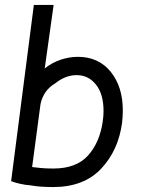

<svg xmlns="http://www.w3.org/2000/svg" viewBox="-20 -747 573 777"><path d="M103 3Q84 2 60 -3.5Q36 -9 25 -14L117 -727H197L161 -470Q191 -494 226 -505.5Q261 -517 295 -517Q379 -517 428 -456.5Q477 -396 477 -300Q477 -276 474 -250Q459 -138 389 -64Q319 10 195 10Q141 10 103 3ZM396 -257Q399 -278 399 -298Q399 -366 368.5 -404.5Q338 -443 290 -443Q245 -443 204 -410Q156 -382 144 -326L110 -71L146 -67Q165 -65 196 -65Q289 -65 336.5 -118Q384 -171 396 -257Z"/></svg>

Font: Bellota Text
Style: Bold Italic
Weight: 700
Italic angle: -7.5°
Designer: Kemie Guaida
Foundry: Kemie Guaida
Version: Version 4.001